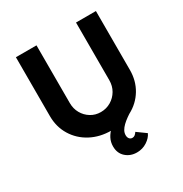

<svg xmlns="http://www.w3.org/2000/svg" viewBox="-204 -857 1165 1220"><g transform="rotate(-30 378.5 -246.5)"><path d="M336 99Q336 67 350 40Q364 13 389.5 -10Q415 -33 448.5 -53Q482 -73 520 -92L556 -46Q531 -31 510 -16Q489 -1 473.5 14Q458 29 449.5 44.5Q441 60 441 77Q441 93 449 103Q457 113 471 113Q481 113 489 107Q497 101 505 89L570 136Q557 165 524 186.5Q491 208 450 208Q402 208 369 178.5Q336 149 336 99ZM85 -269V-701H236V-278Q236 -236 255 -202.5Q274 -169 306.5 -149Q339 -129 379 -129Q420 -129 453.5 -149Q487 -169 506.5 -202.5Q526 -236 526 -278V-701H672V-269Q672 -190 634.5 -127.5Q597 -65 530 -29.5Q463 6 379 6Q294 6 227.5 -29.5Q161 -65 123 -127.5Q85 -190 85 -269Z"/></g></svg>

Font: Our Lexend SemiBold
Style: Regular
Weight: 600
Designer: Bonnie Shaver-Troup, Thomas Jockin
Foundry: Lexend
Version: Version 1.007